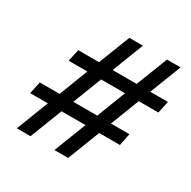

<svg xmlns="http://www.w3.org/2000/svg" viewBox="-169 -928 1084 1091"><g transform="rotate(30 373.5 -382.5)"><path d="M633 -211H497L415 0H325L407 -211H250L168 0H78L160 -211H44L61 -291H191L264 -480H141L159 -559H295L375 -765H464L384 -559H542L622 -765H711L631 -559H747L730 -480H601L528 -291H649ZM438 -291 511 -480H354L281 -291Z"/></g></svg>

Font: Application Medium
Style: Italic
Weight: 500
Italic angle: -12°
Designer: Wei Huang
Foundry: Wei Huang
Version: Version 0.012